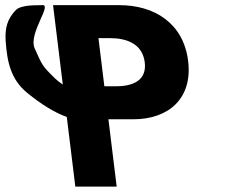

<svg xmlns="http://www.w3.org/2000/svg" viewBox="-20 -723 877 742"><path d="M114.4 -535C87.1 -595 188.6 -711.5 139.8 -703C133 -701.8 63.3 -707 41.1 -684C8.3 -650 -1.4 -615 1.9 -564C7.7 -484 21.2 -415 87.7 -362C138.2 -321.4 187.2 -289.4 238.1 -271L271.1 -1.9H430.9L399 -262H495C631.9 -262 724.8 -342.7 707.1 -487.2C689.2 -632.6 577.7 -703.1 440.9 -703.1H185L222.7 -396.2C211.1 -404.1 201.1 -411.7 193.7 -419C141.4 -470 144.1 -469.9 114.4 -535ZM383.3 -389.5 360.5 -575.6H405.5C468.4 -575.6 530.5 -554.4 539.4 -482.1C548.2 -410.7 491.3 -389.5 428.4 -389.5Z"/></svg>

Font: Hussar
Style: BdOpOblOne
Weight: 700
Foundry: Cannot Into Space Fonts
Version: Version 2.00